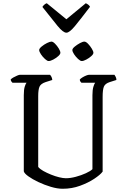

<svg xmlns="http://www.w3.org/2000/svg" viewBox="-20 -1166 777 1186"><path d="M367 0Q334 0 294 -12Q254 -24 217 -41.5Q180 -59 155 -77Q130 -95 127 -108V-578Q127 -613 133 -631.5Q139 -650 144 -655H57Q54 -658 50.5 -662.5Q47 -667 46 -675Q51 -681 62.5 -687.5Q74 -694 86 -699Q98 -704 103 -704H289Q293 -700 297.5 -692Q302 -684 303 -672L262 -659Q232 -649 224 -630.5Q216 -612 216 -572V-135Q226 -122 247.5 -110Q269 -98 295 -87.5Q321 -77 345.5 -71Q370 -65 387 -65Q415 -65 448.5 -74Q482 -83 510.5 -96Q539 -109 551 -121V-578Q551 -611 557 -630.5Q563 -650 568 -655H483Q480 -658 476.5 -662.5Q473 -667 473 -675Q478 -681 489.5 -688Q501 -695 512.5 -699.5Q524 -704 530 -704H687Q690 -700 694.5 -691.5Q699 -683 699 -672L658 -659Q630 -650 622 -631.5Q614 -613 614 -567V-106Q599 -86 562 -61.5Q525 -37 474.5 -18.5Q424 0 367 0ZM485 -789Q476 -789 462 -802Q448 -815 437.5 -831Q427 -847 427 -857Q427 -866 441.5 -878Q456 -890 473.5 -899.5Q491 -909 501 -909Q511 -909 524 -895.5Q537 -882 547 -865.5Q557 -849 557 -840Q557 -831 543.5 -819Q530 -807 513 -798Q496 -789 485 -789ZM280 -789Q272 -789 258 -801.5Q244 -814 233 -830.5Q222 -847 222 -857Q222 -866 237 -878.5Q252 -891 270 -900Q288 -909 298 -909Q307 -909 320 -896Q333 -883 343 -866.5Q353 -850 353 -840Q353 -831 339.5 -819Q326 -807 309 -798Q292 -789 280 -789ZM390 -964Q370 -964 335.5 -1006Q301 -1048 242 -1123Q245 -1129 252.5 -1136Q260 -1143 269 -1146L390 -1047L510 -1146Q530 -1137 536 -1124Q476 -1045 442.5 -1004.5Q409 -964 390 -964Z"/></svg>

Font: Texturina Light
Style: Regular
Weight: 300
Designer: Guillermo Torres Carreño
Foundry: Omnibus-Type
Version: Version 1.002; ttfautohint (v1.8.3)